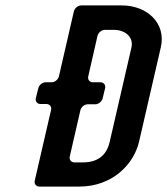

<svg xmlns="http://www.w3.org/2000/svg" viewBox="-20 -687 616 707"><path d="M129 -304H151C163 -304 171 -294 168 -282L108 -22C105 -10 113 0 125 0H272C392 0 472 -80 492 -165L572 -512C593 -601 522 -667 429 -667H279C267 -667 255 -657 252 -645L197 -406C194 -394 182 -384 170 -384H148C136 -384 124 -374 121 -362L112 -326C109 -314 117 -304 129 -304ZM358 -325 367 -362C370 -374 362 -384 350 -384H322C310 -384 302 -394 305 -406L339 -555C342 -567 354 -577 366 -577H400C440 -577 473 -551 464 -512L384 -165C374 -121 346 -89 285 -89H254C242 -89 234 -99 237 -111L276 -281C279 -293 291 -303 303 -303H331C343 -303 355 -313 358 -325Z"/></svg>

Font: DIN Rundschrift
Style: MittelKursiv
Weight: 400
Version: Version 1.027